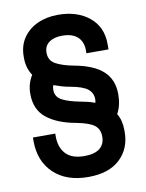

<svg xmlns="http://www.w3.org/2000/svg" viewBox="-83 -773 645 847"><g transform="rotate(-10 240.0 -350.0)"><path d="M244 14Q146 14 89.5 -40Q33 -94 33 -184V-200H133V-187Q133 -138 160 -109Q187 -80 243 -80Q289 -80 312 -98.5Q335 -117 335 -151Q335 -184 313 -201.5Q291 -219 234 -230Q149 -245 102 -283Q55 -321 55 -391Q55 -415 61 -435.5Q67 -456 78 -473Q55 -507 55 -552V-558Q55 -607 79 -642Q103 -677 143.5 -695.5Q184 -714 235 -714Q321 -714 375 -670Q429 -626 429 -549V-525H330V-540Q330 -563 320 -581.5Q310 -600 289.5 -610Q269 -620 238 -620Q201 -620 179 -604Q157 -588 157 -558Q157 -522 187.5 -506Q218 -490 266 -481Q354 -465 395.5 -426.5Q437 -388 437 -323Q437 -273 417 -237Q427 -221 431.5 -202Q436 -183 436 -162V-154Q436 -80 386.5 -33Q337 14 244 14ZM330 -303Q332 -306 332.5 -309.5Q333 -313 333 -319Q333 -347 311.5 -364.5Q290 -382 234 -392Q215 -395 197 -400.5Q179 -406 162 -412Q158 -404 158 -391Q158 -359 187.5 -344Q217 -329 265 -320Q286 -316 300.5 -312.5Q315 -309 330 -303Z"/></g></svg>

Font: Space Grotesk Light SemiBold
Style: Regular
Weight: 600
Version: Version 2.000